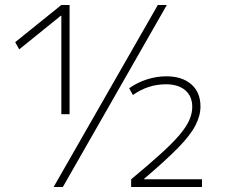

<svg xmlns="http://www.w3.org/2000/svg" viewBox="-20 -750 904 770"><path d="M195 0 613 -730H649L232 0ZM226 -292V-687H224L57 -552L41 -581L226 -730H259V-292ZM506 -31Q577 -90 624.5 -133Q672 -176 699.5 -208.5Q727 -241 739 -268Q751 -295 751 -321Q751 -364 723 -388Q695 -412 645 -412Q574 -412 513 -369L498 -396Q530 -419 569 -431.5Q608 -444 647 -444Q710 -444 747 -412Q784 -380 784 -323Q784 -286 763.5 -246.5Q743 -207 693.5 -156.5Q644 -106 558 -33V-31H790V0H506Z"/></svg>

Font: M PLUS 2 ExtraLight
Style: Regular
Weight: 250
Designer: Coji Morishita
Foundry: UNDERFOREST DESIGN
Version: Version 1.001